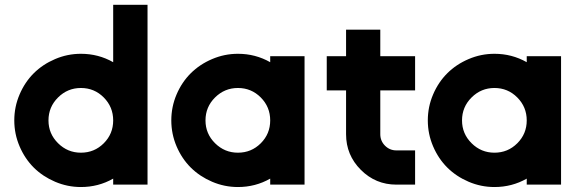

<svg xmlns="http://www.w3.org/2000/svg" viewBox="-20 -751 2361 781"><path d="M440.4 0V-24.4Q380.4 9.8 309.1 9.8Q254.4 9.8 204.1 -11.7Q153.8 -33.2 117.4 -69.3Q81.1 -105.5 59.6 -155.8Q38.1 -206.1 38.1 -261.2Q38.1 -316.4 59.6 -366.7Q81.1 -417 117.4 -453.1Q153.8 -489.3 204.1 -510.7Q254.4 -532.2 309.1 -532.2Q380.4 -532.2 440.4 -498V-731.4H580.1V0ZM309.1 -393.1Q254.9 -393.1 216.1 -354.5Q177.2 -315.9 177.2 -261.2Q177.2 -207 216.1 -168.5Q254.9 -129.9 309.1 -129.9Q363.8 -129.9 402.1 -168.2Q440.4 -206.5 440.4 -261.2Q440.4 -315.9 402.1 -354.5Q363.8 -393.1 309.1 -393.1Z M1079.1 0V-24.4Q1019 9.8 947.8 9.8Q893.1 9.8 842.8 -11.7Q792.5 -33.2 756.1 -69.3Q719.7 -105.5 698.2 -155.8Q676.8 -206.1 676.8 -261.2Q676.8 -316.4 698.2 -366.7Q719.7 -417 756.1 -453.1Q792.5 -489.3 842.8 -510.7Q893.1 -532.2 947.8 -532.2Q1019 -532.2 1079.1 -498V-522.5H1218.8V0ZM947.8 -393.1Q893.6 -393.1 854.7 -354.5Q815.9 -315.9 815.9 -261.2Q815.9 -207 854.7 -168.5Q893.6 -129.9 947.8 -129.9Q1002.4 -129.9 1040.8 -168.2Q1079.1 -206.5 1079.1 -261.2Q1079.1 -315.9 1040.8 -354.5Q1002.4 -393.1 947.8 -393.1Z M1387.7 -205.1V-383.3H1309.1V-522.5H1387.7V-630.4H1526.9V-522.5H1668.5V-383.3H1526.9V-205.1Q1526.9 -177.7 1546.1 -158.4Q1565.4 -139.2 1592.3 -139.2H1668.5V0H1592.3Q1507.8 0 1447.8 -60.1Q1387.7 -120.1 1387.7 -205.1Z M2122.6 0V-24.4Q2062.5 9.8 1991.2 9.8Q1936.5 9.8 1886.2 -11.7Q1835.9 -33.2 1799.6 -69.3Q1763.2 -105.5 1741.7 -155.8Q1720.2 -206.1 1720.2 -261.2Q1720.2 -316.4 1741.7 -366.7Q1763.2 -417 1799.6 -453.1Q1835.9 -489.3 1886.2 -510.7Q1936.5 -532.2 1991.2 -532.2Q2062.5 -532.2 2122.6 -498V-522.5H2262.2V0ZM1991.2 -393.1Q1937 -393.1 1898.2 -354.5Q1859.4 -315.9 1859.4 -261.2Q1859.4 -207 1898.2 -168.5Q1937 -129.9 1991.2 -129.9Q2045.9 -129.9 2084.2 -168.2Q2122.6 -206.5 2122.6 -261.2Q2122.6 -315.9 2084.2 -354.5Q2045.9 -393.1 1991.2 -393.1Z"/></svg>

Font: Basically A Sans Serif
Style: Bold
Weight: 700
Designer: Hyung-Suk Kim
Foundry: Mental Design
Version: 1.000